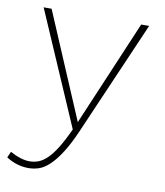

<svg xmlns="http://www.w3.org/2000/svg" viewBox="-76 -533 675 785"><g transform="rotate(10 261.0 -141.0)"><path d="M94 188Q46 188 2 160L13 135Q59 160 94 160Q113 160 130.5 153.5Q148 147 166 130Q184 113 203.5 82Q223 51 246 1L42 -470H75L261 -32L447 -470H480L276 0Q250 60 226 97Q202 134 179.5 154.5Q157 175 136 181.5Q115 188 94 188Z"/></g></svg>

Font: Celebes Thin
Style: Regular
Weight: 250
Designer: Anugrah Pasau
Foundry: Lafontype
Version: Version 1.000; ttfautohint (v1.8.4)